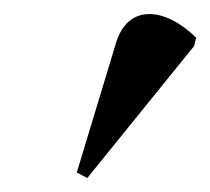

<svg xmlns="http://www.w3.org/2000/svg" viewBox="-20 -748 301 275"><path d="M105 -493 258 -682 261 -694C216 -738 163 -743 146 -686L90 -501Z"/></svg>

Font: Noto Serif Display
Style: Bold Italic
Weight: 700
Italic angle: -12°
Designer: Monotype Design Team
Foundry: Monotype Imaging Inc.
Version: Version 2.009